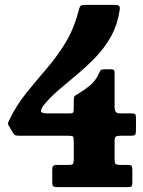

<svg xmlns="http://www.w3.org/2000/svg" viewBox="-20 -770 590 790"><path d="M524.5 -71.5V-16.5Q524.5 -5.5 520.5 -2.8Q516.5 0 505 0H220Q204.5 0 199.8 -3Q195 -6 195 -22V-70.5Q195 -83 198.8 -87.2Q202.5 -91.5 215 -91.5H262.5Q276.5 -91.5 280 -95.5Q283.5 -99.5 283.5 -114V-187Q283.5 -205 280.2 -208.2Q277 -211.5 259 -211.5H59.5Q44.5 -211.5 40.8 -214.8Q37 -218 31.5 -226.5L17 -251Q11.5 -259 13 -263.8Q14.5 -268.5 18.5 -277Q47.5 -337 87.5 -386.5Q127.5 -436 169.8 -485Q212 -534 247.5 -591Q283 -648 302.5 -722.5Q306 -737 309.5 -743.5Q313 -750 332.5 -750H446Q465 -750 469.8 -746Q474.5 -742 472 -725.5Q462.5 -666.5 436.8 -620.2Q411 -574 375.2 -536.5Q339.5 -499 300.2 -466.2Q261 -433.5 224 -402Q187 -370.5 159 -336Q150 -324.5 148.8 -314Q147.5 -303.5 175 -303.5H267Q278.5 -303.5 281 -307.2Q283.5 -311 283.5 -323V-356.5Q283.5 -372.5 287.8 -375.5Q292 -378.5 302 -384.5Q325 -398 349.2 -417.5Q373.5 -437 388 -469.5Q391 -477 394.2 -481Q397.5 -485 408.5 -485H433.5Q444.5 -485 448 -482.5Q451.5 -480 451.5 -469V-330.5Q451.5 -317.5 455.8 -310.5Q460 -303.5 474 -303.5H522Q533.5 -303.5 536.5 -299.8Q539.5 -296 539.5 -284.5V-236Q539.5 -221 536.5 -216.2Q533.5 -211.5 518 -211.5H476Q461.5 -211.5 456.5 -207.8Q451.5 -204 451.5 -189V-115.5Q451.5 -100 455.5 -95.8Q459.5 -91.5 475.5 -91.5H503.5Q517 -91.5 520.8 -88.2Q524.5 -85 524.5 -71.5Z"/></svg>

Font: Besley* Narrow Heavy
Style: Regular
Weight: 800
Width: 4
Designer: Owen Earl
Foundry: indestructible type*
Version: Version 3.000; ttfautohint (v1.8.3)